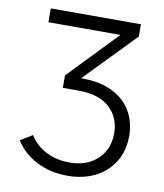

<svg xmlns="http://www.w3.org/2000/svg" viewBox="-81 -777 727 852"><g transform="rotate(10 282.0 -350.5)"><path d="M268.9 -428.1Q336 -428.1 383.9 -410.1Q431.7 -392.1 461.6 -361.9Q491.6 -331.6 505.8 -293.5Q520 -255.4 520 -214.5Q520 -145.2 489 -95.3Q457.9 -45.4 404.1 -18.4Q350.2 8.6 279.6 8.6Q202.9 8.6 140.9 -23Q78.9 -54.6 45 -110L99 -142.6Q125 -100 171.9 -75.5Q218.8 -50.9 278.2 -50.9Q331.5 -50.9 370.3 -71.2Q409.1 -91.5 430.6 -127.7Q452.1 -163.9 452.1 -213.1Q452.1 -283.4 404.1 -327.7Q356.1 -372.1 261.8 -372.1H192.6V-428.1ZM192.6 -428.1 403.8 -647.7H79.1V-710H485.2V-654.7L239.1 -401.2Z"/></g></svg>

Font: Raleway Thin
Style: Regular
Weight: 100
Designer: Matt McInerney, Pablo Impallari, Rodrigo Fuenzalida
Foundry: Matt McInerney, Pablo Impallari, Rodrigo Fuenzalida
Version: Version 4.026